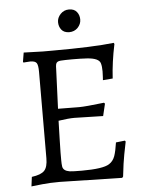

<svg xmlns="http://www.w3.org/2000/svg" viewBox="-57 -875 705 931"><g transform="rotate(-5 295.5 -409.5)"><path d="M212.9 -141.6V-105Q212.9 -85 214.8 -73.2Q218.3 -51.8 249.5 -46.9Q265.1 -44.9 308.1 -44.9Q411.6 -44.9 441.9 -64.5Q461.9 -77.1 470.7 -101.6Q479 -126 484.9 -167L528.8 -171.9L532.2 -167Q527.3 -142.1 520 -105.5Q512.7 -68.8 504.9 1L500 6.8L196.8 0Q147 0 111.8 3.9Q77.1 7.8 58.1 9.8L64 -36.1Q108.9 -42 125.5 -59.6Q142.1 -77.1 142.1 -120.1L143.1 -540Q143.1 -572.3 136.2 -583Q129.4 -593.8 106 -594.2L84 -592.8Q78.1 -591.8 71.8 -591.8L69.8 -596.2L77.1 -640.1Q146 -637.2 169.4 -637.2H215.8Q414.6 -637.2 516.1 -648.9L519 -643.1Q500.5 -555.7 496.1 -477.1L448.2 -473.1Q448.2 -481 449.2 -488.8L450.2 -516.1Q450.2 -540 445.8 -554.7Q439 -581.1 380.4 -585Q350.1 -586.9 311.5 -586.9Q272.9 -586.9 252.4 -585.4Q231.9 -584 229 -569.8Q227.1 -562 227.1 -547.9L219.2 -354L321.8 -353Q352.5 -353 443.8 -363.8L448.2 -358.9L434.1 -299.8L293.9 -303.2Q266.1 -303.2 216.8 -295.9Q215.8 -254.9 214.4 -210Q212.9 -166 212.9 -141.6ZM305.7 -719.2Q280.3 -719.7 268.1 -735.4Q255.9 -751 255.9 -772.5Q255.9 -793.9 272.5 -811.5Q289.1 -829.1 314 -829.1Q338.9 -829.1 351.6 -813.5Q364.3 -797.9 364.3 -775.9Q364.3 -753.9 347.7 -736.3Q331.1 -719.2 305.7 -719.2Z"/></g></svg>

Font: Alegreya-Regular
Style: Regular
Weight: 400
Designer: Juan Pablo del Peral
Foundry: Juan Pablo del Peral
Version: Version 1.003